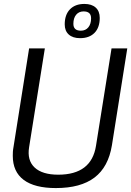

<svg xmlns="http://www.w3.org/2000/svg" viewBox="-20 -946 667 976"><path d="M264 10Q156 10 100.5 -31.5Q45 -73 45 -154Q45 -165 45.5 -174.5Q46 -184 49 -201L128 -700H208L128 -198Q117 -131 156 -94.5Q195 -58 276 -58Q445 -58 468 -205L547 -700H627L549 -208Q531 -97 460.5 -43.5Q390 10 264 10ZM387 -752Q350 -752 329.5 -770.5Q309 -789 309 -822Q309 -871 335.5 -898.5Q362 -926 409 -926Q446 -926 466.5 -907.5Q487 -889 487 -855Q487 -806 460.5 -779Q434 -752 387 -752ZM391 -790Q415 -790 429 -807Q443 -824 443 -853Q443 -888 405 -888Q381 -888 367 -871Q353 -854 353 -825Q353 -790 391 -790Z"/></svg>

Font: Georama
Style: Italic
Weight: 400
Italic angle: -9°
Designer: Jean-Baptiste Levee
Foundry: Production Type
Version: Version 1.000